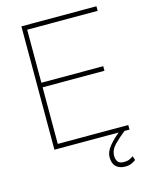

<svg xmlns="http://www.w3.org/2000/svg" viewBox="-132 -794 833 1069"><g transform="rotate(-15 284.5 -259.0)"><path d="M530.3 -26.4V0H501.5Q466.8 27.3 438.2 56.2Q409.7 85 409.7 120.1Q409.7 138.2 418.9 152.3Q428.2 166.5 455.1 166.5Q474.6 166.5 487.3 160.4Q500 154.3 508.8 147.9L516.6 171.4Q507.3 178.7 492.4 185.8Q477.5 192.9 455.1 192.9Q422.4 192.9 402.8 175Q383.3 157.2 383.3 120.1Q383.3 88.9 409.4 57.4Q435.5 25.9 467.8 0H97.7V-710.9H530.3V-684.6H124V-378.9H480.5V-352.5H124V-26.4Z"/></g></svg>

Font: Vazirmatn FD Thin
Style: Regular
Weight: 100
Designer: Saber Rastikerdar
Foundry: Saber Rastikerdar
Version: Version 33.003